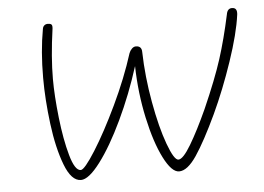

<svg xmlns="http://www.w3.org/2000/svg" viewBox="-42 -567 851 618"><g transform="rotate(-5 383.0 -258.0)"><path d="M103 -341Q103 -427 116 -498Q117 -505 121.5 -509Q126 -513 133 -513Q141 -513 144.5 -510Q148 -507 147 -497Q134 -404 134 -335Q134 -281 142 -209.5Q150 -138 164.5 -86.5Q179 -35 198 -35Q210 -35 246 -92Q282 -149 322 -233Q362 -317 387 -396Q390 -404 396 -410Q402 -416 409 -416Q428 -416 428 -396Q430 -316 445 -233Q460 -150 480 -95.5Q500 -41 514 -41Q529 -41 555 -84.5Q581 -128 612 -196Q653 -289 673 -351.5Q693 -414 710 -493Q713 -512 728 -512Q746 -512 743 -489Q735 -429 705 -340.5Q675 -252 640 -177Q600 -92 570 -47.5Q540 -3 513 -3Q489 -3 463.5 -53.5Q438 -104 420.5 -185Q403 -266 401 -353Q373 -264 334.5 -183Q296 -102 258.5 -52.5Q221 -3 196 -3Q165 -3 144 -58Q123 -113 113 -192Q103 -271 103 -341Z"/></g></svg>

Font: Mali ExtraLight
Style: Italic
Weight: 275
Italic angle: -10°
Version: Version 1.000; ttfautohint (v1.6)